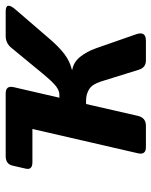

<svg xmlns="http://www.w3.org/2000/svg" viewBox="54 -608 553 702"><g transform="rotate(-90 331.0 -256.5)"><path d="M89.4 -415Q60.1 -415 65.9 -439.5L77.1 -488.3Q83 -512.7 111.8 -512.7H340.8Q370.6 -512.7 363.8 -483.4L325.2 -316.4H336.4Q350.6 -316.4 366.7 -328.4Q382.8 -340.3 414.6 -378.9L508.3 -492.7Q524.9 -512.7 550.8 -512.7H640.6Q678.7 -512.7 647.5 -476.6L538.1 -349.6Q510.7 -317.9 484.9 -298.1Q459 -278.3 427.2 -270.5L426.8 -269.5Q455.1 -264.6 474.6 -240.5Q494.1 -216.3 506.3 -181.6L557.1 -36.1Q569.8 0 533.7 0H461.9Q435.5 0 427.7 -25.4L384.3 -165Q374.5 -195.8 356.7 -207.3Q338.9 -218.8 314 -218.8H302.2L258.8 -29.3Q252 0 222.7 0H144.5Q115.2 0 122.1 -29.3L210.9 -415Z"/></g></svg>

Font: Istok
Style: Bold Italic
Weight: 700
Italic angle: -13°
Designer: Andrey V. Panov
Foundry: Andrey V. Panov
Version: Version 1.0.3